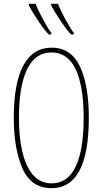

<svg xmlns="http://www.w3.org/2000/svg" viewBox="-20 -973 536 1003"><path d="M249 10Q142 10 97 -94Q52 -198 52 -358Q52 -540 102.5 -632Q153 -724 249 -724Q351 -724 397.5 -626Q444 -528 444 -358Q444 10 249 10ZM249 -15Q333 -15 375 -102Q417 -189 417 -358Q417 -524 375 -611.5Q333 -699 249 -699Q164 -699 121.5 -611Q79 -523 79 -358Q79 -194 123 -104.5Q167 -15 249 -15ZM248 -802V-793H235Q217 -809 182.5 -860Q148 -911 130 -946V-953H166Q179 -919 207 -867.5Q235 -816 248 -802ZM365 -802V-793H352Q334 -809 299.5 -860Q265 -911 247 -946V-953H283Q295 -920 323.5 -868.5Q352 -817 365 -802Z"/></svg>

Font: Noto Sans Display Thin Cond
Style: Regular
Weight: 250
Width: 3
Designer: Monotype Design team
Foundry: Monotype Imaging Inc.
Version: Version 1.000